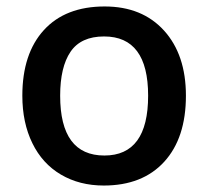

<svg xmlns="http://www.w3.org/2000/svg" viewBox="-20 -570 651 600"><path d="M561 -271Q561 -138.7 493.2 -64.5Q425.3 9.8 304.2 9.8Q228.5 9.8 170.4 -24.4Q112.3 -58.6 81.1 -122.6Q49.8 -186.5 49.8 -271Q49.8 -402.3 117.2 -476.1Q184.6 -549.8 307.1 -549.8Q424.3 -549.8 492.7 -474.4Q561 -398.9 561 -271ZM168 -271Q168 -84 306.2 -84Q442.9 -84 442.9 -271Q442.9 -456.1 305.2 -456.1Q232.9 -456.1 200.4 -408.2Q168 -360.4 168 -271Z"/></svg>

Font: f1_25842          
Style: Regular
Weight: 600
Foundry: Ascender Corporation
Version: Version 1.10